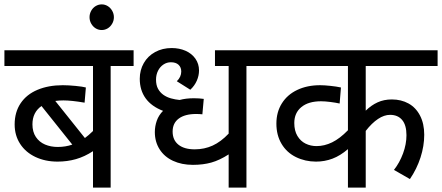

<svg xmlns="http://www.w3.org/2000/svg" viewBox="-20 -850 2003 870"><path d="M585.4 -622.1V-550.8H481.4V0H401.4V-165Q363.3 -140.1 324 -128.9Q284.7 -117.7 240.7 -117.7Q185.1 -117.7 140.6 -138.7Q96.2 -159.7 71.3 -198Q46.4 -236.3 46.4 -286.1Q46.4 -341.8 73.5 -382.1Q100.6 -422.4 150.1 -443.1Q199.7 -463.9 264.6 -463.9Q289.6 -463.9 322.5 -460.7Q355.5 -457.5 369.1 -453.6L363.3 -384.8Q304.2 -395 267.6 -395Q247.6 -395 230.5 -392.6L364.7 -224.6Q380.9 -236.3 401.4 -256.3V-550.8H0V-622.1ZM307.6 -194.8 168 -369.6Q127 -340.8 127 -286.6Q127 -252.4 142.6 -229.2Q158.2 -206.1 184.1 -195.1Q210 -184.1 241.7 -184.1Q276.9 -184.1 307.6 -194.8Z M440.9 -830.1Q455.6 -830.1 468 -822.5Q480.5 -814.9 488.3 -801.3Q496.1 -787.6 496.1 -772Q496.1 -755.9 488 -742.2Q480 -728.5 467.5 -721.2Q455.1 -713.9 440.9 -713.9Q426.3 -713.9 413.8 -721.4Q401.4 -729 393.6 -742.4Q385.7 -755.9 385.7 -772Q385.7 -787.6 393.3 -801.3Q400.9 -814.9 413.6 -822.5Q426.3 -830.1 440.9 -830.1ZM400.9 -622.1Z M1200.7 -622.1V-550.8H1096.7V0H1016.1V-150.4Q975.1 -124 937.7 -113.5Q900.4 -103 854 -103Q803.2 -103 763.9 -121.3Q724.6 -139.6 703.1 -173.6Q681.6 -207.5 681.6 -251.5Q681.6 -277.8 690.4 -303Q699.2 -328.1 718.8 -347.7Q666.5 -367.7 639.9 -404.5Q613.3 -441.4 613.3 -493.2Q613.3 -532.2 631.6 -564.2Q649.9 -596.2 683.1 -614.3Q716.3 -632.3 757.8 -632.3Q792.5 -632.3 820.8 -619.9Q849.1 -607.4 865.5 -584Q881.8 -560.5 881.8 -530.8Q881.8 -507.3 871.8 -484.4Q861.8 -461.4 842.3 -443.4L781.2 -481.9Q801.3 -501.5 801.3 -525.9Q801.3 -544.9 789.1 -556.4Q776.9 -567.9 754.4 -567.9Q735.8 -567.9 720.5 -557.6Q705.1 -547.4 696 -529.3Q687 -511.2 687 -489.3Q687 -464.4 696 -447.8Q705.1 -431.2 720.2 -420.4Q735.4 -409.7 754.6 -404.3Q773.9 -398.9 793.9 -397Q822.3 -404.8 858.4 -404.8Q882.8 -404.8 903.3 -401.9L897 -332Q884.3 -333.5 868.7 -333.5Q817.9 -333.5 790 -312.7Q762.2 -292 762.2 -253.9Q762.2 -215.3 788.6 -194.3Q814.9 -173.3 862.3 -173.3Q906.2 -173.3 943.6 -190.4Q981 -207.5 1016.1 -244.6V-550.8H954.1V-622.1Z M1962.9 -622.1V-550.8H1637.2V-348.6Q1662.1 -373 1690.9 -386.2Q1719.7 -399.4 1755.4 -399.4Q1797.9 -399.4 1831.1 -381.1Q1864.3 -362.8 1883.3 -326.2Q1902.3 -289.6 1902.3 -239.3Q1902.3 -188.5 1885.5 -136.5Q1868.7 -84.5 1837.4 -38.6L1765.1 -80.1Q1790.5 -112.3 1806.2 -154.5Q1821.8 -196.8 1821.8 -237.3Q1821.8 -283.2 1802.2 -306.4Q1782.7 -329.6 1747.6 -329.6Q1720.7 -329.6 1692.9 -311Q1665 -292.5 1637.2 -256.8V0H1556.6V-174.3Q1522 -144.5 1486.6 -131.1Q1451.2 -117.7 1412.1 -117.7Q1362.8 -117.7 1321 -138.2Q1279.3 -158.7 1255.9 -198Q1232.4 -237.3 1232.4 -290Q1232.4 -342.3 1257.3 -381.8Q1282.2 -421.4 1327.1 -442.6Q1372.1 -463.9 1430.2 -463.9Q1449.7 -463.9 1477.5 -460.9Q1505.4 -458 1524.9 -453.6L1519 -380.9Q1502 -384.8 1477.5 -387.9Q1453.1 -391.1 1434.6 -391.1Q1377.4 -391.1 1345.5 -364.7Q1313.5 -338.4 1313.5 -292.5Q1313.5 -257.8 1327.6 -234.1Q1341.8 -210.4 1364.7 -199.2Q1387.7 -188 1414.1 -188Q1450.2 -188 1485.1 -205.1Q1520 -222.2 1556.6 -259.8V-550.8H1186V-622.1ZM1556.6 -622.1Z"/></svg>

Font: Noto Sans Devanagari UI
Style: Regular
Weight: 400
Designer: Monotype Design Team
Foundry: Monotype Imaging Inc.
Version: Version 1.06